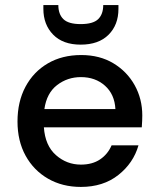

<svg xmlns="http://www.w3.org/2000/svg" viewBox="-20 -725 624 757"><path d="M299 12Q226 12 169.5 -20.5Q113 -53 81 -111Q49 -169 49 -246Q49 -324 80.5 -383Q112 -442 168.5 -475Q225 -508 300 -508Q373 -508 427 -475.5Q481 -443 511 -389Q541 -335 541 -270Q541 -260 540.5 -248.5Q540 -237 539 -223H153Q158 -151 200.5 -113.5Q243 -76 299 -76Q344 -76 374.5 -96.5Q405 -117 420 -152H526Q506 -82 446.5 -35Q387 12 299 12ZM299 -421Q246 -421 205 -389.5Q164 -358 155 -295H435Q432 -353 394 -387Q356 -421 299 -421ZM298 -549Q228 -549 189.5 -588.5Q151 -628 151 -690V-705H210Q210 -669 230 -649.5Q250 -630 298 -630Q347 -630 367 -649.5Q387 -669 387 -705H447V-690Q447 -627 408 -588Q369 -549 298 -549Z"/></svg>

Font: Firefly Display Medium
Style: Regular
Weight: 500
Designer: Colophon Foundry, Jonny Pinhorn
Foundry: Colophon Foundry
Version: Version 1.200; ttfautohint (v1.8.3)